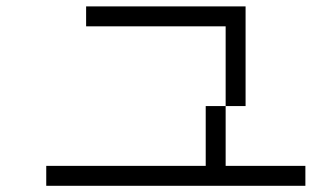

<svg xmlns="http://www.w3.org/2000/svg" viewBox="-20 -645 1040 602"><path d="M937.5 -62.5V-125H687.5V-312.5H625V-125H125V-62.5ZM687.5 -312.5H750V-625H250V-562.5H687.5Q687.5 -562.5 687.5 -312.5Z"/></svg>

Font: BFUnifontExMono
Style: Regular
Weight: 500
Version: Version 15.0.06